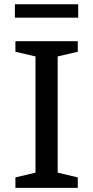

<svg xmlns="http://www.w3.org/2000/svg" viewBox="-20 -902 448 922"><path d="M353.5 -50V0H54V-50L150.5 -73V-631L54 -653.5V-704H353.5V-653.5L257 -631V-73ZM51.5 -817V-881.5H355.5V-817Z"/></svg>

Font: Newsreader 7pt
Style: Regular
Weight: 400
Designer: Hugues Gentile
Foundry: Production Type
Version: Version 1.003